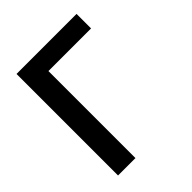

<svg xmlns="http://www.w3.org/2000/svg" viewBox="-196 -818 936 936"><g transform="rotate(-45 272.0 -350.0)"><path d="M74 -700H488V-600H194V0H74Z"/></g></svg>

Font: Moderustic Med
Style: Regular
Weight: 500
Designer: Tural Alisoy
Foundry: TAFT Foundry
Version: Version 2.110